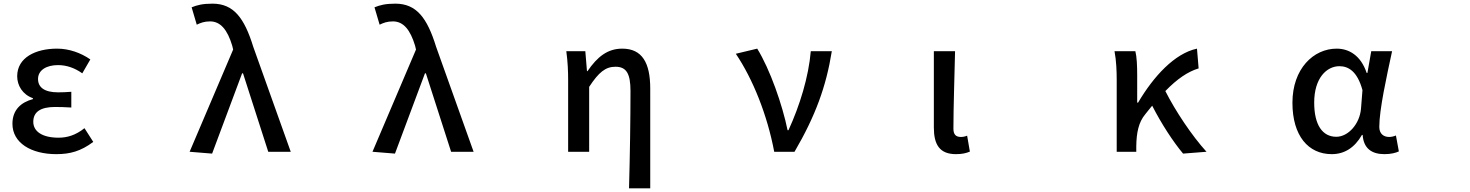

<svg xmlns="http://www.w3.org/2000/svg" viewBox="-20 -808 8040 1050"><path d="M288 35C363 35 422 19 490 -32L442 -107C393 -68 347 -55 300 -55C213 -55 162 -88 162 -142C162 -196 202 -223 281 -223C309 -223 338 -222 370 -220V-306C343 -304 320 -303 298 -303C222 -303 188 -331 188 -376C188 -425 235 -452 297 -452C345 -452 389 -436 430 -407L474 -483C422 -519 358 -542 292 -542C176 -542 74 -494 74 -391C74 -341 103 -291 160 -271V-266C97 -249 48 -209 48 -131C48 -26 151 35 288 35Z M1017 22 1140 32 1304 -407H1309L1447 22H1570L1365 -552C1316 -711 1257 -788 1142 -788C1087 -788 1058 -780 1028 -768L1056 -673C1077 -683 1097 -691 1129 -691C1186 -691 1224 -645 1250 -558L1255 -537Z M2017 22 2140 32 2304 -407H2309L2447 22H2570L2365 -552C2316 -711 2257 -788 2142 -788C2087 -788 2058 -780 2028 -768L2056 -673C2077 -683 2097 -691 2129 -691C2186 -691 2224 -645 2250 -558L2255 -537Z M3420 222H3536V-324C3536 -464 3492 -542 3383 -542C3303 -542 3247 -498 3193 -419H3190L3181 -528H3077C3085 -470 3087 -416 3087 -372V22H3202V-333C3255 -414 3292 -443 3346 -443C3406 -443 3428 -405 3428 -310C3428 -161 3425 45 3420 222Z M4214 22H4325C4440 -175 4498 -335 4529 -528H4414C4402 -387 4354 -231 4292 -96H4287C4259 -234 4191 -429 4121 -542L4004 -514C4097 -376 4176 -180 4214 22Z M5208 35C5244 35 5265 29 5284 21L5269 -66C5257 -61 5245 -59 5235 -59C5209 -59 5194 -71 5194 -104C5194 -224 5200 -386 5203 -528H5087V-111C5087 -19 5117 35 5208 35Z M6087 -372V22H6194V-8C6195 -83 6207 -140 6243 -183C6256 -200 6269 -215 6281 -230C6332 -130 6397 -31 6450 32L6578 22C6498 -66 6408 -201 6353 -310C6418 -377 6476 -416 6535 -434L6526 -542C6404 -516 6289 -391 6204 -247H6199V-397C6199 -447 6197 -497 6189 -528H6075C6085 -476 6087 -416 6087 -372Z M7263 35C7332 35 7388 0 7428 -70H7432C7437 4 7482 35 7551 35C7587 35 7613 28 7630 20L7614 -67C7602 -62 7589 -59 7577 -59C7546 -59 7523 -77 7523 -114C7523 -209 7563 -389 7593 -528H7479L7458 -409H7454C7422 -505 7357 -542 7290 -542C7163 -542 7048 -432 7048 -246C7048 -65 7135 35 7263 35ZM7167 -247C7167 -381 7235 -446 7305 -446C7354 -446 7403 -418 7431 -315L7423 -214C7416 -130 7353 -60 7288 -60C7212 -60 7167 -125 7167 -247Z"/></svg>

Font: コーポレート・ロゴ ver3 Medium
Style: Regular
Weight: 500
Designer: [KANA_main] LOGOTYPE.JP [Source Han Sans] Ryoko NISHIZUKA 西塚涼子 (kana, bopomofo & ideographs); Paul D. Hunt (Latin, Greek
Version: Version 12.001;FEAKit 1.0